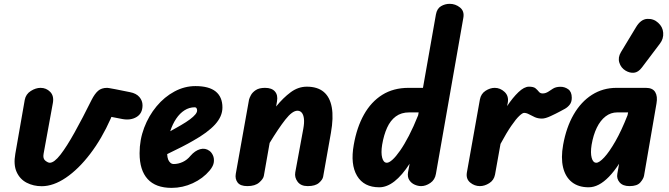

<svg xmlns="http://www.w3.org/2000/svg" viewBox="-20 -948 3408 978"><path d="M192.5 0.5Q150.5 0.5 116 -17.2Q81.5 -35 64.8 -71.8Q48 -108.5 58 -164.5L106 -439Q111.5 -468.5 136.8 -484.5Q162 -500.5 186.5 -500.5Q215.5 -500.5 235.5 -480.2Q255.5 -460 249.5 -424.5L202 -164.5Q197.5 -140 211 -129.5Q224.5 -119 233.5 -119Q256 -119 288 -160.2Q320 -201.5 360.2 -273.8Q400.5 -346 446.5 -439Q462.5 -470.5 479.8 -485.5Q497 -500.5 526 -500.5Q529 -500.5 536.5 -499.2Q544 -498 567.8 -493.5Q591.5 -489 642.5 -478.5Q674 -472.5 690 -453.8Q706 -435 706 -411.5Q706 -370 675.2 -351.8Q644.5 -333.5 601.5 -342L547.5 -352.5L544 -344Q498.5 -241.5 439.2 -164Q380 -86.5 316 -43Q252 0.5 192.5 0.5Z M854 9Q773 9 732 -36Q691 -81 691 -167.5Q691 -235.5 714.2 -297Q737.5 -358.5 777.5 -406.5Q817.5 -454.5 868.8 -482Q920 -509.5 975.5 -509.5Q1044.5 -509.5 1078.8 -481.8Q1113 -454 1113 -400.5Q1113 -378 1103.8 -356.5Q1094.5 -335 1075.8 -314.2Q1057 -293.5 1029 -272.8Q1001 -252 963.5 -231Q940.5 -217.5 906 -199.8Q871.5 -182 831.5 -163Q832 -154.5 833.2 -147.8Q834.5 -141 836.5 -135.5Q840.5 -125.5 847.8 -119Q855 -112.5 865 -112.5Q888 -112.5 910.8 -123Q933.5 -133.5 950.5 -154.5Q973 -180.5 999.2 -188Q1025.5 -195.5 1047 -179.5Q1057.5 -172 1064.5 -157Q1071.5 -142 1069.2 -122.2Q1067 -102.5 1048 -79.5Q1013.5 -38.5 962 -14.8Q910.5 9 854 9ZM847 -279.5Q861 -287 874.5 -294.8Q888 -302.5 902 -310.5Q929.5 -326.5 947.5 -340Q965.5 -353.5 974.8 -364.8Q984 -376 984 -385Q984 -391.5 981.2 -396.5Q978.5 -401.5 972 -401.5Q944 -401.5 920 -386.2Q896 -371 877.5 -343.5Q859 -316 847 -279.5Z M1240 0Q1204 0 1190.2 -18.5Q1176.5 -37 1181 -62.5L1248.5 -440.5Q1250.5 -449 1258 -463.2Q1265.5 -477.5 1282.8 -489Q1300 -500.5 1330 -500.5Q1364.5 -500.5 1380.5 -482Q1396.5 -463.5 1391 -432L1386.5 -405.5Q1422.5 -450 1460.8 -478.2Q1499 -506.5 1543 -506.5Q1597 -506.5 1628.8 -480Q1660.5 -453.5 1670 -401.2Q1679.5 -349 1665.5 -270.5L1626 -48Q1623.5 -33 1604.8 -16.5Q1586 0 1547.5 0Q1512.5 0 1496 -22.2Q1479.5 -44.5 1484 -70L1525 -292.5Q1530.5 -322.5 1528.2 -342.8Q1526 -363 1517.5 -373.5Q1509 -384 1495 -384Q1469 -384 1433.5 -338.8Q1398 -293.5 1353.5 -220L1324 -52.5Q1321.5 -37 1300.5 -18.5Q1279.5 0 1240 0Z M1912 6Q1833.5 6 1798.8 -52.2Q1764 -110.5 1782 -210.5Q1797.5 -299.5 1834 -364.5Q1870.5 -429.5 1927.2 -465Q1984 -500.5 2061 -500.5H2134.5L2200.5 -874.5Q2206 -904.5 2226.5 -916.5Q2247 -928.5 2270.5 -928.5Q2300 -928.5 2323.2 -909.8Q2346.5 -891 2340 -856.5L2200.5 -62.5Q2195.5 -32 2172 -16Q2148.5 0 2125 0Q2109 0 2092 -7.5Q2075 -15 2064.8 -30.8Q2054.5 -46.5 2058.5 -71L2066.5 -114Q2028 -54.5 1989.2 -24.2Q1950.5 6 1912 6ZM1926.5 -210.5Q1920 -169.5 1926.8 -144.2Q1933.5 -119 1950.5 -119Q1962 -119 1979.2 -134.5Q1996.5 -150 2018 -180.8Q2039.5 -211.5 2063 -256.8Q2086.5 -302 2110 -361L2112.5 -375.5H2064.5Q2024 -375.5 1996.2 -355Q1968.5 -334.5 1951.8 -297.5Q1935 -260.5 1926.5 -210.5Z M2424.5 0Q2397 0 2375 -18.2Q2353 -36.5 2358 -68.5L2424.5 -441.5Q2430 -470.5 2453.2 -485.5Q2476.5 -500.5 2500 -500.5Q2528 -500.5 2550.2 -479.8Q2572.5 -459 2566.5 -424.5L2563 -407.5Q2591.5 -450.5 2620.8 -478.5Q2650 -506.5 2674.5 -506.5Q2698 -506.5 2708 -498Q2718 -489.5 2724.8 -480.8Q2731.5 -472 2744.5 -472Q2759 -472 2773.8 -481.5Q2788.5 -491 2796 -496Q2810.5 -505.5 2833.2 -506Q2856 -506.5 2874.2 -493.5Q2892.5 -480.5 2892.5 -450Q2892.5 -428.5 2882.2 -415.2Q2872 -402 2857.8 -394Q2843.5 -386 2832 -380Q2812.5 -369.5 2785.2 -356.8Q2758 -344 2740.5 -344Q2720.5 -344 2704.2 -351.2Q2688 -358.5 2674.8 -365.8Q2661.5 -373 2649.5 -373Q2641.5 -373 2625 -357.5Q2608.5 -342 2584.5 -307.2Q2560.5 -272.5 2529.5 -215L2501.5 -58.5Q2496 -30 2472.2 -15Q2448.5 0 2424.5 0Z M2978.5 6Q2926.5 6 2893.2 -20.2Q2860 -46.5 2848.2 -95.2Q2836.5 -144 2848.5 -210.5Q2864.5 -299.5 2902 -364.5Q2939.5 -429.5 2995.2 -465Q3051 -500.5 3120.5 -500.5H3270Q3304.5 -500.5 3317.5 -478.8Q3330.5 -457 3324 -421L3260.5 -52.5Q3257.5 -37 3241.5 -18.5Q3225.5 0 3186.5 0Q3152.5 0 3136.2 -19Q3120 -38 3124.5 -62.5L3133.5 -114Q3108 -74.5 3082 -47.8Q3056 -21 3030.2 -7.5Q3004.5 6 2978.5 6ZM2993.5 -210.5Q2987 -169.5 2993.8 -144.2Q3000.5 -119 3017.5 -119Q3032.5 -119 3058 -146.5Q3083.5 -174 3114.5 -228Q3145.5 -282 3176.5 -361L3179.5 -375.5H3124.5Q3091 -375.5 3064.5 -355Q3038 -334.5 3020 -297.5Q3002 -260.5 2993.5 -210.5ZM3166 -588.5Q3143 -602.5 3134.8 -628.8Q3126.5 -655 3143 -682.5L3220 -810Q3244 -850 3276.8 -851.8Q3309.5 -853.5 3332.5 -832Q3356 -811 3358.2 -781Q3360.5 -751 3342 -726.5L3249.5 -604Q3231 -579.5 3209.2 -577.5Q3187.5 -575.5 3166 -588.5Z"/></svg>

Font: Edu VIC WA NT Hand
Style: Regular
Weight: 400
Designer: Tina and Corey Anderson, Eben Sorkin, Mirko Velimirovic
Foundry: Google for Education
Version: Version 1.000